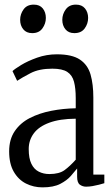

<svg xmlns="http://www.w3.org/2000/svg" viewBox="-20 -798 482 829"><path d="M163.5 11Q125 11 92.2 -5.5Q59.5 -22 39.5 -56.5Q19.5 -91 19.5 -144.5Q19.5 -196.5 43.8 -232Q68 -267.5 109 -288.5Q150 -309.5 201.2 -319.5Q252.5 -329.5 307 -330.5V-374Q307 -417 299.5 -445.2Q292 -473.5 270.5 -487.5Q249 -501.5 206 -501.5Q149 -501.5 112 -482.2Q75 -463 54 -449L34 -491Q43 -500 71.2 -517.2Q99.5 -534.5 140.2 -549Q181 -563.5 225.5 -563.5Q291 -563.5 325 -540.8Q359 -518 371 -476.2Q383 -434.5 383 -377V-44H430.5V-7Q421 -4 407.5 -0.5Q394 3 379.5 5.5Q365 8 351.5 8Q337 8 325 -0.5Q313 -9 313 -35V-70.5Q302.5 -57.5 285.8 -38.2Q269 -19 240 -4Q211 11 163.5 11ZM193 -46.5Q236 -46.5 259.2 -63.8Q282.5 -81 307 -108.5V-285.5Q238 -285 192.8 -268.2Q147.5 -251.5 125.8 -222Q104 -192.5 104 -154.5Q104 -114.5 115.5 -90.8Q127 -67 147.5 -56.8Q168 -46.5 193 -46.5ZM118.5 -655Q94 -655 80.5 -671.5Q67 -688 67 -712.5Q67 -737 81.8 -757.5Q96.5 -778 125.5 -778H126.5Q151.5 -778 164.8 -761.5Q178 -745 178 -720.5Q178 -696 163.2 -675.5Q148.5 -655 119.5 -655ZM300.5 -655Q276 -655 262.5 -671.5Q249 -688 249 -712.5Q249 -737 264 -757.5Q279 -778 307.5 -778H308.5Q333.5 -778 347 -761.5Q360.5 -745 360.5 -720.5Q360.5 -696 345.8 -675.5Q331 -655 301.5 -655Z"/></svg>

Font: Merriweather 24pt SemiCondensed Light
Style: Regular
Weight: 300
Width: 4
Designer: Eben Sorkin
Foundry: Eben Sorkin
Version: Version 2.100